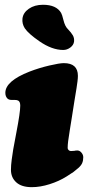

<svg xmlns="http://www.w3.org/2000/svg" viewBox="-20 -772 371 805"><path d="M145 -599.1Q99.6 -630.4 84 -653.3Q71.8 -672.4 74.2 -694.3Q77.1 -718.8 101.1 -735.4Q125 -752 160.2 -752Q216.3 -752 236.3 -717.8Q240.2 -711.4 246.3 -686.8Q252.4 -662.1 263.7 -650.9Q278.8 -635.3 285.4 -623.8Q292 -612.3 290.5 -597.7Q288.6 -583 274.9 -572.8Q261.2 -562.5 245.1 -562.5Q197.8 -562.5 145 -599.1ZM48.8 -217.3Q64.9 -300.8 64.9 -329.1Q64.9 -345.2 56.6 -350.1Q51.3 -353 42 -353H29.3Q23.4 -353 18.6 -354.5Q14.2 -356 11.2 -358.9Q2.4 -367.7 2.4 -382.8Q2.4 -432.1 103.5 -471.7Q144 -487.3 186.8 -497.3Q229.5 -507.3 247.6 -507.3Q306.6 -507.3 306.6 -454.1Q306.6 -444.3 304.9 -430.9Q303.2 -417.5 300.8 -402.1Q298.3 -386.7 292.2 -349.6Q286.1 -312.5 280.3 -273.9Q277.8 -257.8 272.9 -228Q268.1 -198.2 265.9 -181.4Q263.7 -164.6 263.7 -151.4Q263.7 -146.5 267.8 -142.6Q272 -138.7 277.3 -138.7Q283.7 -138.7 291.5 -139.6Q297.4 -141.1 304.2 -141.1Q314 -141.1 321.5 -132.1Q329.1 -123 329.1 -112.8Q329.1 -99.1 324.7 -88.6Q320.3 -78.1 308.1 -67.4Q295.9 -56.6 288.1 -51Q280.3 -45.4 259.3 -32.2Q227.5 -12.2 188.2 0.2Q148.9 12.7 113.3 12.7Q70.3 12.7 48.1 -7.6Q25.9 -27.8 25.9 -60.1Q25.9 -78.6 29.1 -102.8Q32.2 -127 35.4 -145.5Q38.6 -164.1 48.8 -217.3Z"/></svg>

Font: Cooper* Black
Style: Italic
Weight: 900
Italic angle: -7°
Designer: Owen Earl
Foundry: indestructible type*
Version: Version 0.001